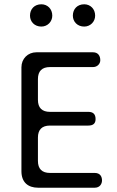

<svg xmlns="http://www.w3.org/2000/svg" viewBox="-20 -876 544 896"><path d="M173 -752C202 -752 224 -775 224 -803C224 -834 202 -856 173 -856C141 -856 120 -834 120 -803C120 -775 141 -752 173 -752ZM373 -752C402 -752 424 -775 424 -803C424 -834 402 -856 373 -856C341 -856 320 -834 320 -803C320 -775 341 -752 373 -752ZM422 0C446 0 456 -18 456 -34C456 -50 449 -69 422 -69H213C176 -69 157 -88 157 -125V-234C157 -271 176 -290 213 -290H392C415 -290 426 -300 426 -320C426 -343 415 -354 392 -354H213C176 -354 157 -373 157 -410V-507C157 -544 176 -563 213 -563H414C434 -563 448 -578 448 -595C448 -615 438 -632 414 -632H150C110 -632 80 -602 80 -562V-77C80 -25 111 0 158 0Z"/></svg>

Font: Dongle Light
Style: Regular
Weight: 300
Designer: Yanghee Ryu
Foundry: Yanghee Ryu
Version: Version 2.000